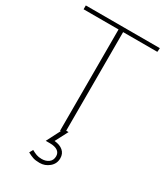

<svg xmlns="http://www.w3.org/2000/svg" viewBox="-226 -805 972 1123"><g transform="rotate(30 260.5 -243.5)"><path d="M509 -710 507 -684H276V0H245V-684H9V-710ZM235 223Q207 223 189.5 217Q172 211 152 200L165 176Q183 186 198 191.5Q213 197 234 197Q262 197 281 182.5Q300 168 300 141Q300 118 282 105.5Q264 93 231 93H202L259 -18H292L247 68Q284 71 305.5 89.5Q327 108 327 139Q327 176 299 199.5Q271 223 235 223Z"/></g></svg>

Font: Livvic Thin
Style: Regular
Weight: 250
Designer: Jacques Le Bailly, Baron von Fonthausen
Version: Version 1.001; ttfautohint (v1.8.2)